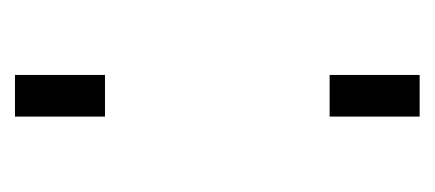

<svg xmlns="http://www.w3.org/2000/svg" viewBox="-178 -388 567 250"><g transform="rotate(90 105.0 -263.5)"><path d="M132.3 0H78.1V-117.2H132.3ZM132.3 -409.7H78.1V-526.9H132.3Z"/></g></svg>

Font: Melbourne
Style: Light
Weight: 300
Designer: Google
Version: Version 2.000980; 2014